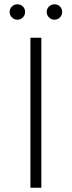

<svg xmlns="http://www.w3.org/2000/svg" viewBox="-20 -876 335 896"><path d="M122 0V-700H173V0ZM234 -784Q220 -784 209 -794.5Q198 -805 198 -820Q198 -836 209 -846Q220 -856 234 -856Q249 -856 259.5 -846Q270 -836 270 -820Q270 -805 259.5 -794.5Q249 -784 234 -784ZM61 -784Q47 -784 36 -794.5Q25 -805 25 -820Q25 -836 36 -846Q47 -856 61 -856Q76 -856 86.5 -846Q97 -836 97 -820Q97 -805 86.5 -794.5Q76 -784 61 -784Z"/></svg>

Font: MOST Montserrat Light
Style: Regular
Weight: 300
Designer: Julieta Ulanovsky
Foundry: Julieta Ulanovsky
Version: Version 8.000;March 11, 2024;FontCreator 15.0.0.2926 64-bit